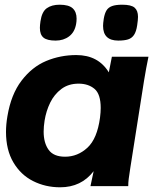

<svg xmlns="http://www.w3.org/2000/svg" viewBox="-20 -791 651 816"><path d="M5.5 -230.5Q5.5 -262 11.5 -297Q27 -390 71.5 -448.2Q116 -506.5 176.2 -531.8Q236.5 -557 304.5 -557Q397.5 -557 442.5 -483.5L455.5 -550H611Q606.5 -528.5 601.2 -500.2Q596 -472 592 -447L533.5 -75.5L532 -65Q529 -47 527 -30.8Q525 -14.5 525 0H364.5Q366.5 -11 378 -63.5Q325.5 5 235.5 5Q173 5 120.5 -21.5Q68 -48 36.8 -101Q5.5 -154 5.5 -230.5ZM405 -290.5Q408 -314 408 -332Q408 -391 381.8 -413.2Q355.5 -435.5 314 -435.5Q271 -435.5 240.8 -412.8Q210.5 -390 193.2 -354.5Q176 -319 169.5 -278.5Q165.5 -253.5 165.5 -231.5Q165.5 -184 186.5 -154.5Q207.5 -125 256.5 -125Q310 -125 351.5 -163.2Q393 -201.5 405 -290.5ZM149.5 -672.5Q149.5 -683 152 -700.5Q158 -741.5 179 -756.2Q200 -771 233.5 -771Q272 -771 288.8 -755.8Q305.5 -740.5 305.5 -712Q305.5 -699.5 303.5 -689Q297.5 -654.5 273.8 -636.5Q250 -618.5 216.5 -618.5Q180 -618.5 164.8 -631.2Q149.5 -644 149.5 -672.5ZM418 -681Q418 -691.5 421 -711.5Q425 -734.5 432.8 -747Q440.5 -759.5 456.2 -765.2Q472 -771 499.5 -771Q537.5 -771 552 -758.5Q566.5 -746 566.5 -719.5Q566.5 -707 563 -683.5Q559 -656.5 549.5 -642.5Q540 -628.5 524.2 -623.5Q508.5 -618.5 482.5 -618.5Q418 -618.5 418 -681Z"/></svg>

Font: JuliaMono Black
Style: Italic
Weight: 900
Italic angle: -9°
Monospace: yes
Designer: cormullion
Foundry: corm
Version: Version 0.057; ttfautohint (v1.8.4)